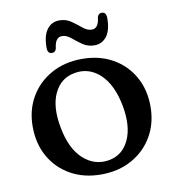

<svg xmlns="http://www.w3.org/2000/svg" viewBox="-77 -726 740 807"><g transform="rotate(-10 293.0 -322.5)"><path d="M294.5 -480.5Q368.5 -480.5 424.5 -449Q480.5 -417.5 512.2 -362Q544 -306.5 544 -234Q544 -163 512 -107.5Q480 -52 422.8 -20Q365.5 12 291 12Q217 12 160.8 -19.8Q104.5 -51.5 73 -107.2Q41.5 -163 41.5 -236Q41.5 -306 73.5 -361.2Q105.5 -416.5 162.8 -448.5Q220 -480.5 294.5 -480.5ZM332.5 -41.5Q392 -51.5 419 -109.2Q446 -167 429.5 -256.5Q412 -349 364.2 -393.8Q316.5 -438.5 254.5 -427.5Q194.5 -417.5 167 -360.2Q139.5 -303 156.5 -213Q173.5 -120 222 -75.5Q270.5 -31 332.5 -41.5ZM357 -527.5Q328.5 -527.5 306.5 -543Q284.5 -558.5 266 -574Q247.5 -589.5 228.5 -589.5Q199.5 -589.5 194.5 -543.5Q191 -527 175.5 -527Q156.5 -527 156.5 -552.5Q156.5 -604 176.2 -630.2Q196 -656.5 229 -656.5Q257.5 -656.5 279.5 -641Q301.5 -625.5 320 -610Q338.5 -594.5 357.5 -594.5Q386.5 -594.5 391 -640Q395 -657 410.5 -657Q429.5 -657 429.5 -631Q429.5 -579 409.5 -553.2Q389.5 -527.5 357 -527.5Z"/></g></svg>

Font: Fraunces 9pt S050
Style: Regular
Weight: 400
Version: Version 1.000; ttfautohint (v1.8.3)